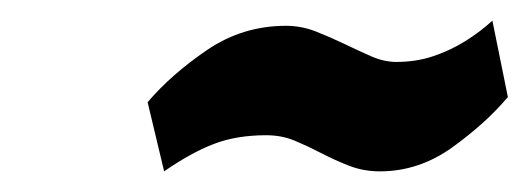

<svg xmlns="http://www.w3.org/2000/svg" viewBox="-20 -697 512 186"><path d="M348 -531Q332 -531 318 -536.5Q304 -542 291.5 -548.5Q279 -555 266 -560.5Q253 -566 238 -566Q209 -566 187 -557.5Q165 -549 139 -531L123 -598Q146 -625 180.5 -648.5Q215 -672 257 -672Q272 -672 286 -666.5Q300 -661 313.5 -654.5Q327 -648 339.5 -642.5Q352 -637 364 -637Q383 -637 399.5 -642.5Q416 -648 430.5 -657Q445 -666 457 -677L472 -603Q451 -578 418.5 -554.5Q386 -531 348 -531Z"/></svg>

Font: Exo Thin Black
Style: Italic
Weight: 900
Italic angle: -9°
Version: Version 2.000